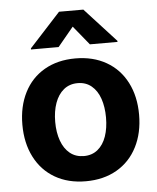

<svg xmlns="http://www.w3.org/2000/svg" viewBox="-54 -796 697 853"><g transform="rotate(-5 295.0 -369.5)"><path d="M35.2 -263.7Q35.2 -345.2 66.7 -407.2Q98.1 -469.2 157 -503.2Q215.8 -537.1 294.9 -537.1Q374 -537.1 433.1 -503.2Q492.2 -469.2 523.9 -407.2Q555.7 -345.2 555.7 -263.7Q555.7 -182.1 523.9 -119.9Q492.2 -57.6 433.1 -23.4Q374 10.7 294.9 10.7Q215.8 10.7 157.2 -23.4Q98.6 -57.6 66.9 -119.9Q35.2 -182.1 35.2 -263.7ZM408.2 -263.7Q408.2 -311 395.5 -347.9Q382.8 -384.8 357.4 -405.8Q332 -426.8 295.9 -426.8Q259.3 -426.8 233.6 -405.8Q208 -384.8 194.8 -347.9Q181.6 -311 181.6 -263.7Q181.6 -216.8 194.8 -179.9Q208 -143.1 233.6 -122.3Q259.3 -101.6 295.9 -101.6Q332 -101.6 357.4 -122.3Q382.8 -143.1 395.5 -179.7Q408.2 -216.3 408.2 -263.7ZM295.9 -678.7 225.6 -593.8H102.5V-598.6L241.2 -750H349.6L488.3 -598.6V-593.8H365.2Z"/></g></svg>

Font: Pretendard Std
Style: Bold
Weight: 700
Designer: Base glyphs from Inter by Rasmus Andersson; Hangeul glyphs from Noto Sans CJK(Source Han Sans) by Jang Soo-young and Kan
Foundry: Kil Hyung-jin
Version: Version 1.309